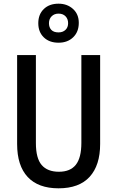

<svg xmlns="http://www.w3.org/2000/svg" viewBox="-20 -1064 637 1043"><path d="M524 -282Q524 -166 467 -103.5Q410 -41 298 -41Q188 -41 130.5 -102.5Q73 -164 73 -282V-765H175V-287Q175 -204 206.5 -167.5Q238 -131 300 -131Q362 -131 392 -169Q422 -207 422 -288V-765H524ZM298 -832Q248 -832 218 -861Q188 -890 188 -938Q188 -986 218 -1015Q248 -1044 298 -1044Q345 -1044 376.5 -1015.5Q408 -987 408 -940Q408 -891 377.5 -861.5Q347 -832 298 -832ZM298 -888Q321 -888 335.5 -901.5Q350 -915 350 -938Q350 -961 336 -975.5Q322 -990 298 -990Q275 -990 260.5 -975.5Q246 -961 246 -938Q246 -915 259 -901.5Q272 -888 298 -888Z"/></svg>

Font: Noto Sans Tamil UI Condensed Medium
Style: Regular
Weight: 500
Width: 3
Designer: Jelle Bosma - Monotype Design Team
Foundry: Monotype Imaging Inc.
Version: Version 2.004; ttfautohint (v1.8.4.7-5d5b)